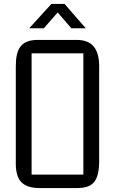

<svg xmlns="http://www.w3.org/2000/svg" viewBox="-20 -952 582 972"><path d="M366 -750Q427 -750 454.5 -716.5Q482 -683 482 -617V-136Q482 -64 458 -32Q434 0 371 0H179Q83 0 66 -72Q60 -94 60 -121V-617Q60 -684 82 -714Q107 -750 171 -750ZM140 -68H402V-682H140ZM414 -809H341L272 -889L202 -809H128L240 -932H307Z"/></svg>

Font: Kelly Slab
Style: Regular
Weight: 400
Designer: Denis Masharov
Foundry: Denis Masharov
Version: Version 1.001